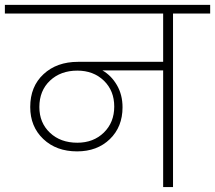

<svg xmlns="http://www.w3.org/2000/svg" viewBox="-52 -760 874 780"><path d="M262.2 -180.2Q327.6 -180.2 369.9 -221.4Q412.1 -262.7 412.1 -327.1Q412.1 -391.6 369.9 -432.4Q327.6 -473.1 262.2 -473.1Q194.3 -473.1 151.1 -432.4Q107.9 -391.6 107.9 -325.2Q107.9 -261.2 150.9 -220.7Q193.8 -180.2 262.2 -180.2ZM-32.2 -705.1V-740.2H801.8V-705.1H650.9V0H610.8V-474.1H363.8Q399.9 -453.6 422.9 -414.3Q445.8 -375 445.8 -324.2Q445.8 -244.6 394.3 -194.8Q342.8 -145 261.2 -145Q176.8 -145 123.8 -195.3Q70.8 -245.6 70.8 -325.2Q70.8 -408.7 124.8 -458.7Q178.7 -508.8 265.1 -508.8H610.8V-705.1Z"/></svg>

Font: SVN-Poppins ExtraLight
Style: Regular
Weight: 200
Designer: Ninad Kale (Devanagari), Jonny Pinhorn (Latin)
Foundry: Indian Type Foundry
Version: Version 3.002 2017